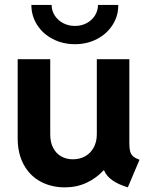

<svg xmlns="http://www.w3.org/2000/svg" viewBox="-20 -768 624 795"><path d="M53.2 -195.8V-522.9H188V-211.9Q188 -178.7 200.2 -155.5Q212.4 -132.3 233.6 -120.4Q254.9 -108.4 281.7 -108.4Q310.5 -108.4 333.3 -121.3Q356 -134.3 368.4 -158Q380.9 -181.6 380.9 -211.9V-522.9H515.6V-173.3Q515.6 -152.8 519 -140.6Q522.5 -128.4 531.5 -120.6Q540.5 -112.8 557.6 -106.4L509.3 7.8Q429.2 -16.6 411.1 -62.5H408.7Q378.4 -29.8 337.9 -11Q297.4 7.8 248.5 7.8Q192.9 7.8 148.4 -15.9Q104 -39.6 78.6 -85.7Q53.2 -131.8 53.2 -195.8ZM109.9 -747.6H193.8Q193.8 -723.6 206.8 -703.6Q219.7 -683.6 241.7 -672.1Q263.7 -660.6 290.5 -660.6Q316.9 -660.6 338.6 -672.1Q360.4 -683.6 373 -703.6Q385.7 -723.6 385.7 -747.6H469.7Q470.2 -702.6 446.5 -665.3Q422.9 -627.9 381.6 -606.4Q340.3 -585 290.5 -585Q240.2 -585 198.7 -606.4Q157.2 -627.9 133.5 -665.3Q109.9 -702.6 109.9 -747.6Z"/></svg>

Font: Reddit Sans
Style: Bold
Weight: 700
Designer: Stephen Hutchings
Foundry: Reddit
Version: Version 1.013